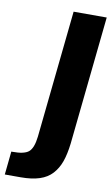

<svg xmlns="http://www.w3.org/2000/svg" viewBox="-108 -857 537 923"><g transform="rotate(10 160.0 -396.0)"><path d="M-15.6 18.6 -3.9 -95.2Q-1 -95.2 2 -95.2Q58.1 -94.7 80.1 -112.3Q103 -130.9 109.4 -188L174.3 -809.6H335.9L270.5 -182.6Q264.2 -129.9 251.5 -94Q238.8 -58.1 215.1 -32Q191.4 -5.9 153.8 6.3Q116.2 18.6 62.5 18.6Z"/></g></svg>

Font: Oswald
Style: Demi-Bold
Weight: 600
Designer: Vernon Adams
Foundry: Vernon Adams
Version: 3.0; ttfautohint (v0.94.23-7a4d-dirty) -l 8 -r 50 -G 200 -x 